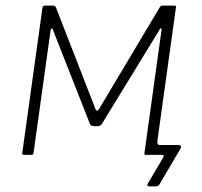

<svg xmlns="http://www.w3.org/2000/svg" viewBox="-20 -550 716 682"><path d="M511 112Q500 112 505 102L560 9Q562 4 561 2Q560 0 556 0H516L519 -35H535L539 -49Q538 -35 546 -35H613Q619 -35 622 -31.5Q625 -28 621 -22L547 104Q545 108 541.5 110Q538 112 533 112ZM64 0Q58 0 59 -6L131 -524Q133 -530 138 -530H169Q176 -530 179 -523L319 -163Q321 -157 324.5 -157Q328 -157 332 -163L548 -525Q550 -528 551.5 -529Q553 -530 557 -530H600Q607 -530 605 -524L533 -6Q532 0 526 0H498Q492 0 493 -6L554 -445Q555 -449 552 -449.5Q549 -450 547 -445L342 -110Q337 -102 327 -102H314Q302 -102 299 -111L168 -444Q167 -449 164 -449Q161 -449 160 -444L99 -6Q98 0 92 0Z"/></svg>

Font: Libre Franklin Thin
Style: Italic
Weight: 100
Italic angle: -8°
Designer: Pablo Impallari, Rodrigo Fuenzalida, Nhung Nguyen
Foundry: Impallari Type
Version: Version 3.000